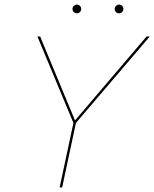

<svg xmlns="http://www.w3.org/2000/svg" viewBox="-20 -817 673 837"><path d="M296 -778Q296 -786 302 -791.5Q308 -797 315 -797Q323 -797 328.5 -791.5Q334 -786 334 -778Q334 -770 328.5 -764.5Q323 -759 315 -759Q307 -759 301.5 -764.5Q296 -770 296 -778ZM480 -778Q480 -786 486 -791.5Q492 -797 499 -797Q507 -797 512.5 -791.5Q518 -786 518 -778Q518 -770 512.5 -764.5Q507 -759 499 -759Q491 -759 485.5 -764.5Q480 -770 480 -778ZM311 -281 251 0H240L300 -281L143 -658H155L307 -292L619 -658H633Z"/></svg>

Font: Ysabeau Infant Hairline
Style: Italic
Weight: 100
Italic angle: -12°
Designer: Christian Thalmann (Catharsis Fonts)
Version: Version 0.003